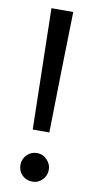

<svg xmlns="http://www.w3.org/2000/svg" viewBox="-85 -760 398 807"><g transform="rotate(10 114.0 -357.0)"><path d="M78 -207Q75 -337 72.5 -465Q70 -593 67 -723H160Q157 -593 154 -465Q151 -337 149 -207ZM114 9Q88 9 70.5 -8.5Q53 -26 53 -52Q53 -77 70.5 -95Q88 -113 114 -113Q138 -113 156 -94.5Q174 -76 174 -52Q174 -27 156.5 -9Q139 9 114 9Z"/></g></svg>

Font: Rosa Sans
Style: Regular
Weight: 400
Designer: Pentagram / MCKL
Foundry: Pentagram / MCKL
Version: Version 1.005;September 16, 2019;FontCreator 11.5.0.2425 64-